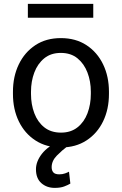

<svg xmlns="http://www.w3.org/2000/svg" viewBox="-20 -729 610 962"><path d="M44.9 -258.3V-269.5Q44.9 -345.7 74.2 -406.5Q103.5 -467.3 157.2 -502.7Q210.9 -538.1 284.7 -538.1Q359.4 -538.1 413.3 -502.7Q467.3 -467.3 496.6 -406.5Q525.9 -345.7 525.9 -269.5V-258.3Q525.9 -181.6 496.6 -121.1Q467.3 -60.5 413.3 -25.4Q359.4 9.8 285.6 9.8Q211.4 9.8 157.5 -25.4Q103.5 -60.5 74.2 -121.1Q44.9 -181.6 44.9 -258.3ZM135.3 -269.5V-258.3Q135.3 -206.1 151.9 -161.9Q168.5 -117.7 201.9 -91.1Q235.4 -64.5 285.6 -64.5Q335 -64.5 368.4 -91.1Q401.9 -117.7 418.5 -161.9Q435.1 -206.1 435.1 -258.3V-269.5Q435.1 -321.3 418.2 -365.5Q401.4 -409.7 368.2 -436.8Q335 -463.9 284.7 -463.9Q234.9 -463.9 201.7 -436.8Q168.5 -409.7 151.9 -365.5Q135.3 -321.3 135.3 -269.5ZM286.1 -27.3 322.3 0.5Q291 23.9 264.9 50.5Q238.8 77.1 238.8 108.9Q238.8 125 247.3 134.8Q255.9 144.5 276.9 144.5Q293 144.5 305.7 139.9Q318.4 135.3 325.7 131.3L332.5 190.9Q320.3 198.2 301.5 205.3Q282.7 212.4 253.9 212.4Q214.4 212.4 187.3 188.7Q160.2 165 160.2 119.1Q160.2 80.1 189.9 41.7Q219.7 3.4 286.1 -27.3ZM447.3 -709.5V-640.1H119.6V-709.5Z"/></svg>

Font: RobotoDEMO
Style: Regular
Weight: 400
Designer: Christian Robertson
Foundry: Google
Version: Version 2.136